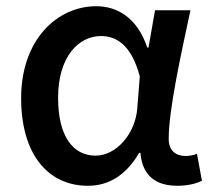

<svg xmlns="http://www.w3.org/2000/svg" viewBox="-20 -584 682 618"><path d="M263 14C332 14 387 -22 428 -92H432C438 -18 482 14 551 14C587 14 613 6 630 -2L614 -89C603 -84 589 -82 577 -82C546 -82 523 -99 523 -137C523 -231 563 -411 593 -551H479L458 -431H454C422 -527 357 -564 290 -564C163 -564 48 -455 48 -268C48 -87 135 14 263 14ZM288 -83C213 -83 167 -148 167 -269C167 -403 234 -468 305 -468C354 -468 403 -440 430 -338L422 -237C416 -152 353 -83 288 -83Z"/></svg>

Font: Noto Sans CJK SC Medium
Style: Regular
Weight: 500
Designer: Ryoko NISHIZUKA 西塚涼子 (kana, bopomofo & ideographs); Paul D. Hunt (Latin, Greek & Cyrillic); Sandoll Communications 산돌커뮤니
Foundry: Adobe
Version: Version 2.004;hotconv 1.0.118;makeotfexe 2.5.65603